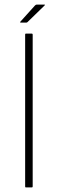

<svg xmlns="http://www.w3.org/2000/svg" viewBox="-20 -820 253 840"><path d="M123 -4Q123 0 119 0H93Q90 0 90 -4V-669Q90 -673 93 -673H119Q123 -673 123 -669ZM95 -721H71Q68 -721 68 -722.5Q68 -724 69 -725L133 -796Q135 -798 137 -799Q139 -800 141 -800H174Q176 -800 176.5 -799Q177 -798 175 -796L101 -724Q100 -723 98.5 -722Q97 -721 95 -721Z"/></svg>

Font: Glory Thin Thin
Style: Regular
Weight: 250
Version: Version 1.011